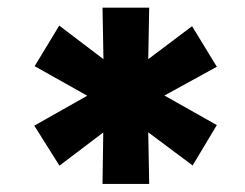

<svg xmlns="http://www.w3.org/2000/svg" viewBox="-20 -779 627 492"><path d="M67.9 -457 132.3 -354.5 244.6 -439.5 242.7 -307.6H362.3L359.9 -439.9L473.6 -355L535.6 -458.5L401.4 -534.2L535.6 -607.9L472.2 -711.9L359.9 -627.4L362.3 -759.3H242.7L245.1 -627.4L131.8 -713.4L68.8 -609.4L203.6 -533.7Z"/></svg>

Font: SG Kara SemiBold
Style: Regular
Weight: 400
Designer: Damoon Khanjanzadeh
Version: Version 1.000